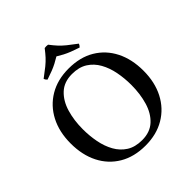

<svg xmlns="http://www.w3.org/2000/svg" viewBox="-245 -1098 1286 1286"><g transform="rotate(-45 398.0 -455.0)"><path d="M178 -360Q178 -297 189.5 -237.5Q201 -178 227.5 -130.5Q254 -83 298 -55Q342 -27 408 -27L398 15Q291 15 213.5 -31Q136 -77 94.5 -159Q53 -241 53 -350Q53 -459 95.5 -541Q138 -623 215.5 -669Q293 -715 398 -715L388 -673Q313 -673 266.5 -629.5Q220 -586 199 -515Q178 -444 178 -360ZM618 -340Q618 -403 606.5 -462.5Q595 -522 568.5 -569.5Q542 -617 498 -645Q454 -673 388 -673L398 -715Q506 -715 583 -669Q660 -623 701.5 -541Q743 -459 743 -350Q743 -241 700.5 -159Q658 -77 580.5 -31Q503 15 398 15L408 -27Q483 -27 529.5 -70Q576 -113 597 -184.5Q618 -256 618 -340ZM550 -762Q514 -774 488.5 -784Q463 -794 442 -805Q421 -816 398 -830Q375 -816 354 -805Q333 -794 307.5 -784Q282 -774 246 -762Q235 -772 231 -784Q273 -815 297.5 -835Q322 -855 340.5 -875Q359 -895 382 -925Q398 -928 414 -925Q437 -895 455.5 -875Q474 -855 498.5 -835Q523 -815 565 -784Q561 -772 550 -762Z"/></g></svg>

Font: Poltawski Nowy
Style: Regular
Weight: 400
Designer: Adam Pótawski, Mateusz Machalski, Borys Kosmynka, Ania Wieluska
Foundry: Capitalics.wtf
Version: Version 1.001;gftools[0.9.25]